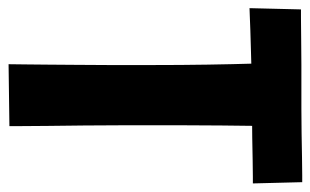

<svg xmlns="http://www.w3.org/2000/svg" viewBox="-174 -582 742 459"><g transform="rotate(90 197.5 -353.0)"><path d="M122 -2Q122 -20 122.5 -42.5Q123 -65 123 -94Q123 -123 123.5 -159.5Q124 -196 124 -242Q124 -288 124 -345Q124 -415 123 -477.5Q122 -540 120.5 -588.5Q119 -637 118 -664.5Q117 -692 117 -692L270 -688Q270 -688 270 -662.5Q270 -637 269.5 -597Q269 -557 268.5 -510.5Q268 -464 268 -420.5Q268 -377 268 -347Q268 -316 268 -272.5Q268 -229 268.5 -182.5Q269 -136 269.5 -95.5Q270 -55 270 -29.5Q270 -4 270 -4ZM-12 -578 -9 -701Q-9 -701 11 -701Q31 -701 61 -701.5Q91 -702 123.5 -702Q156 -702 180 -702Q200 -702 228.5 -702Q257 -702 287.5 -702.5Q318 -703 344.5 -703.5Q371 -704 387.5 -704Q404 -704 404 -704L407 -586Q407 -586 391.5 -586Q376 -586 351 -585.5Q326 -585 297 -584.5Q268 -584 240.5 -584Q213 -584 193 -584Q173 -584 146.5 -583Q120 -582 92.5 -581.5Q65 -581 41 -580Q17 -579 2.5 -578.5Q-12 -578 -12 -578Z"/></g></svg>

Font: Truculenta Black
Style: Regular
Weight: 900
Version: Version 1.002